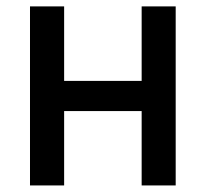

<svg xmlns="http://www.w3.org/2000/svg" viewBox="-20 -565 626 585"><path d="M515.3 0H411.6V-226.6H175.4V0H71.4V-545.5H175.4V-318.5H411.6V-545.5H515.3Z"/></svg>

Font: Linik Sans Medium
Style: Regular
Weight: 500
Designer: Rasmus Andersson (font), Cristiano Sobral (main changes)
Foundry: rsms
Version: Version 3.018;June 1, 2022;FontCreator 14.0.0.2814 64-bit; t